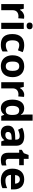

<svg xmlns="http://www.w3.org/2000/svg" viewBox="1899 -2699 810 4648"><g transform="rotate(90 2304.0 -375.0)"><path d="M382.8 -556.2C314.9 -556.2 253.9 -515.1 220.2 -454.1H212.9L190.9 -545.9H78.1V0H227.1V-277.8C227.1 -365.7 282.7 -417 377.9 -417C395 -417 409.7 -415.5 421.9 -412.1L433.1 -551.8C419.9 -554.7 402.8 -556.2 382.8 -556.2Z M525.9 -687C525.9 -638.2 552.7 -613.8 606.9 -613.8C661.1 -613.8 688 -640.6 688 -687C688 -735.4 661.1 -759.8 606.9 -759.8C552.7 -759.8 525.9 -735.4 525.9 -687ZM681.2 -545.9H532.2V0H681.2Z M1059.1 9.8C1133.8 9.8 1176.8 0 1225.1 -30.8V-158.2C1176.3 -125.5 1129.4 -110.8 1072.3 -110.8C994.6 -110.8 956.1 -164.1 956.1 -271C956.1 -380.9 994.6 -436 1072.3 -436C1112.8 -436 1151.4 -422.9 1198.2 -403.8L1242.2 -519C1191.9 -543.9 1135.3 -556.2 1072.3 -556.2C899.9 -556.2 804.2 -455.6 804.2 -270C804.2 -83.5 889.2 9.8 1059.1 9.8Z M1847.7 -273.9C1847.7 -331.1 1836.9 -381.3 1815.4 -423.8C1772.5 -509.3 1689.5 -556.2 1584.5 -556.2C1416 -556.2 1318.4 -452.1 1318.4 -273.9C1318.4 -216.8 1329.1 -166.5 1350.6 -123.5C1393.6 -37.6 1476.6 9.8 1581.5 9.8C1749 9.8 1847.7 -96.2 1847.7 -273.9ZM1470.2 -273.9C1470.2 -382.8 1502.9 -436 1582.5 -436C1662.6 -436 1695.3 -381.8 1695.3 -273.9C1695.3 -165 1663.1 -109.9 1583.5 -109.9C1503.4 -109.9 1470.2 -166 1470.2 -273.9Z M2275.4 -556.2C2207.5 -556.2 2146.5 -515.1 2112.8 -454.1H2105.5L2083.5 -545.9H1970.7V0H2119.6V-277.8C2119.6 -365.7 2175.3 -417 2270.5 -417C2287.6 -417 2302.2 -415.5 2314.5 -412.1L2325.7 -551.8C2312.5 -554.7 2295.4 -556.2 2275.4 -556.2Z M2597.7 9.8C2667 9.8 2718.8 -17.1 2752.4 -70.8H2758.8L2787.6 0H2901.9V-759.8H2752.4V-585C2752.4 -553.2 2756.3 -516.6 2763.7 -476.1H2758.8C2722.7 -529.3 2670.4 -556.2 2601.6 -556.2C2470.7 -556.2 2391.6 -451.2 2391.6 -272C2391.6 -95.7 2469.2 9.8 2597.7 9.8ZM2649.9 -108.9C2581.1 -108.9 2542.5 -162.6 2542.5 -270C2542.5 -377.4 2581.1 -435.1 2647.5 -435.1C2729 -435.1 2762.7 -388.2 2762.7 -271V-254.9C2759.3 -148.9 2726.1 -108.9 2649.9 -108.9Z M3508.3 0V-363.8C3508.3 -494.1 3427.7 -557.1 3281.2 -557.1C3204.6 -557.1 3135.3 -540.5 3072.3 -507.8L3121.6 -407.2C3180.7 -433.6 3231.9 -446.8 3275.4 -446.8C3332 -446.8 3360.4 -418.9 3360.4 -363.8V-339.8L3265.6 -336.9C3102.1 -331.1 3021.5 -278.8 3021.5 -163.1C3021.5 -52.2 3085.4 9.8 3190.4 9.8C3275.9 9.8 3321.3 -11.2 3371.6 -74.2H3375.5L3404.3 0ZM3360.4 -208C3360.4 -142.1 3315.4 -99.1 3246.6 -99.1C3198.2 -99.1 3174.3 -120.1 3174.3 -162.1C3174.3 -220.7 3216.3 -248.5 3302.7 -251L3360.4 -252.9Z M3891.6 -108.9C3852.5 -108.9 3826.7 -128.4 3826.7 -170.9V-434.1H3979.5V-545.9H3826.7V-662.1H3731.4L3688.5 -546.9L3606.4 -497.1V-434.1H3677.7V-170.9C3677.7 -50.3 3729.5 9.8 3848.6 9.8C3902.8 9.8 3948.2 1.5 3985.4 -15.1V-126C3948.7 -114.7 3917.5 -108.9 3891.6 -108.9Z M4342.8 9.8C4428.2 9.8 4482.4 -2.9 4534.7 -28.8V-144C4470.7 -114.3 4415.5 -101.1 4349.6 -101.1C4265.1 -101.1 4216.8 -151.4 4213.4 -235.8H4565.4V-308.1C4565.4 -462.9 4475.1 -556.2 4320.8 -556.2C4159.2 -556.2 4062.5 -452.1 4062.5 -269C4062.5 -91.3 4167 9.8 4342.8 9.8ZM4321.8 -450.2C4384.8 -450.2 4424.3 -408.7 4425.8 -335H4216.8C4222.2 -408.7 4258.8 -450.2 4321.8 -450.2Z"/></g></svg>

Font: Open Sans bold
Style: Bold
Weight: 700
Foundry: Ascender Corporation
Version: Version 1.100;PS 001.100;hotconv 1.0.88;makeotf.lib2.5.64775